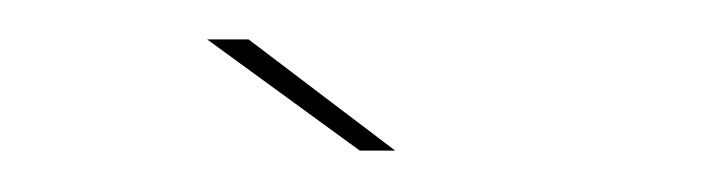

<svg xmlns="http://www.w3.org/2000/svg" viewBox="-20 -688 349 95"><path d="M158 -613.5H175.5L103 -668.5H82.5Z"/></svg>

Font: Anybody SemiExpanded Thin
Style: Regular
Weight: 250
Width: 6
Version: Version 1.113;gftools[0.9.25]